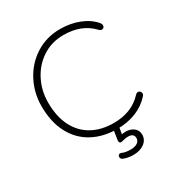

<svg xmlns="http://www.w3.org/2000/svg" viewBox="-199 -815 1071 1143"><g transform="rotate(-30 336.5 -244.0)"><path d="M56 -334Q56 -426 97.5 -505Q139 -584 213 -631Q287 -678 381 -678Q450 -678 509.5 -655Q569 -632 606 -589Q616 -577 613.5 -565Q611 -553 599.5 -550.5Q588 -548 577 -560Q540 -599 491 -618Q442 -637 380 -637Q299 -637 235.5 -595.5Q172 -554 136.5 -484.5Q101 -415 101 -334Q101 -237 135.5 -169.5Q170 -102 233 -67.5Q296 -33 380 -33Q441 -33 490.5 -52.5Q540 -72 577 -112Q588 -124 599.5 -121Q611 -118 614.5 -106Q618 -94 608 -84Q568 -39 509.5 -15.5Q451 8 381 8Q284 8 210.5 -32Q137 -72 96.5 -149Q56 -226 56 -334ZM317 177Q307 172 305.5 161.5Q304 151 311.5 145Q319 139 330 144Q351 154 389 154Q417 154 434 142.5Q451 131 451 111Q451 96 441 87.5Q431 79 412 79Q395 79 377 84Q367 87 361.5 87.5Q356 88 352 85Q345 79 348 62L361 -20H399L386 55L368 53Q396 46 413 46Q446 46 468.5 63.5Q491 81 491 111Q491 146 461.5 168Q432 190 385 190Q367 190 349 186.5Q331 183 317 177Z"/></g></svg>

Font: SN Pro Thin
Style: Regular
Weight: 200
Designer: Tobias Whetton
Foundry: Supernotes
Version: Version 1.003;Glyphs 3.3 (3324)